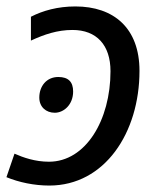

<svg xmlns="http://www.w3.org/2000/svg" viewBox="-27 -566 500 596"><path d="M126 10C298 10 406 -154 406 -346C406 -479 326 -546 207 -546C152 -546 106 -533 69 -514V-440C110 -459 151 -473 198 -473C273 -473 316 -426 316 -345C316 -193 239 -64 125 -64C82 -64 45 -77 18 -89L-7 -16C32 0 79 10 126 10ZM143 -216C171 -216 200 -241 200 -282C200 -312 185 -327 154 -327C117 -327 95 -298 95 -263C95 -234 116 -216 143 -216Z"/></svg>

Font: BC Sans
Style: Italic
Weight: 400
Italic angle: -12°
Designer: Monotype Design Team
Designer: Province of B.C.
Foundry: Monotype Imaging Inc.
Version: Version 2.000;GOOG;noto-source:20170915:90ef993387c0